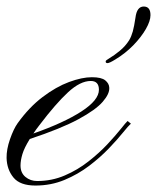

<svg xmlns="http://www.w3.org/2000/svg" viewBox="-20 -575 489 598"><path d="M90.3 2.9Q42.5 2.9 22 -22Q1.5 -46.9 0.5 -83Q0 -109.4 11.2 -141.6Q22.5 -173.8 34.7 -190.9Q70.8 -241.2 112.8 -272.9Q154.8 -304.7 195.1 -319.6Q235.4 -334.5 266.1 -334.5Q295.9 -334.5 307.9 -324.7Q319.8 -314.9 320.3 -302.2Q321.8 -283.2 300 -258.1Q278.3 -232.9 224.1 -203.6Q169.9 -174.3 72.8 -142.1Q55.7 -114.7 49.8 -95Q43.9 -75.2 43.9 -59.6Q43.9 -36.6 59.3 -23.9Q74.7 -11.2 95.7 -11.2Q141.6 -11.2 181.9 -28.6Q222.2 -45.9 255.6 -72.3Q289.1 -98.6 314.5 -125.7Q339.8 -152.8 356 -173.1Q372.1 -193.4 377.4 -198.2L387.7 -189.9Q380.4 -183.6 363 -162.1Q345.7 -140.6 319.1 -112.8Q292.5 -85 257.8 -58.6Q223.1 -32.2 180.9 -14.6Q138.7 2.9 90.3 2.9ZM84 -159.2Q178.7 -192.4 233.4 -227.8Q288.1 -263.2 288.1 -295.4Q288.1 -322.8 262.7 -322.8Q230 -322.8 191.9 -287.6Q153.8 -252.4 103 -185.5Q92.3 -171.9 84 -159.2ZM314.9 -378.4Q309.1 -378.4 309.1 -383.3Q309.1 -386.2 312 -387.9Q314.9 -389.6 321.3 -394Q335.4 -402.3 353 -416.7Q370.6 -431.2 382.3 -449.7Q389.2 -461.4 393.6 -477.1Q397.9 -492.7 401.9 -520Q406.2 -554.7 427.7 -554.7Q448.7 -554.7 448.7 -527.8Q448.7 -509.8 434.3 -484.6Q419.9 -459.5 395.3 -434.1Q370.6 -408.7 338.9 -389.6Q320.8 -378.4 314.9 -378.4Z"/></svg>

Font: Pinyon Script
Style: Regular
Weight: 400
Designer: Nicole Fally, Eben Sorkin
Foundry: Sorkin Type Co.
Version: Version 1.008; ttfautohint (v1.8.4.7-5d5b)